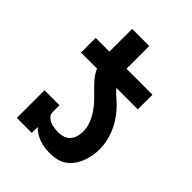

<svg xmlns="http://www.w3.org/2000/svg" viewBox="-194 -775 889 889"><g transform="rotate(45 250.0 -330.5)"><path d="M285 8Q268 8 251 5.5Q234 3 218 -2.5Q202 -8 187 -17.5Q172 -27 161 -39V0H63V-181H161V-136Q161 -122 170.5 -112Q180 -102 192.5 -97Q205 -92 218.5 -90Q232 -88 245 -88Q262 -88 278 -93Q294 -98 305 -110.5Q316 -123 320.5 -139.5Q325 -156 325 -172Q325 -198 316 -222Q307 -246 293 -267.5Q279 -289 261.5 -307.5Q244 -326 225.5 -343.5Q207 -361 190.5 -381Q174 -401 164 -424H59V-520H149V-669H261V-520H431V-424H290Q307 -405 326.5 -388.5Q346 -372 362.5 -353Q379 -334 393 -312.5Q407 -291 416.5 -267.5Q426 -244 431.5 -219Q437 -194 437 -169Q437 -147 433 -125Q429 -103 421 -82.5Q413 -62 400 -44Q387 -26 369 -13.5Q351 -1 329 3.5Q307 8 285 8Z"/></g></svg>

Font: Iosevka Gothic
Style: Bold
Weight: 700
Monospace: yes
Designer: Belleve Invis
Foundry: Belleve Invis
Version: Version 15.5.1; ttfautohint (v1.8.4)